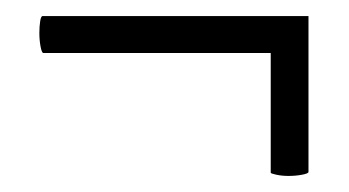

<svg xmlns="http://www.w3.org/2000/svg" viewBox="-20 -326 435 239"><path d="M339 -107Q331 -107 324 -108.5Q317 -110 317 -111V-306H364V-112Q364 -110 356 -108.5Q348 -107 339 -107ZM29 -285Q29 -293 30 -299.5Q31 -306 33 -306H364V-260H34Q32 -260 30.5 -268Q29 -276 29 -285Z"/></svg>

Font: Cormorant SC
Style: Bold
Weight: 700
Designer: Christian Thalmann (Catharsis Fonts)
Foundry: Catharsis Fonts
Version: Version 4.000